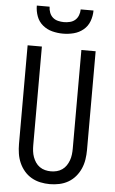

<svg xmlns="http://www.w3.org/2000/svg" viewBox="-63 -997 625 1046"><g transform="rotate(5 250.0 -473.5)"><path d="M250 8Q224 8 198 2.5Q172 -3 149.5 -16Q127 -29 110 -49Q93 -69 82.5 -93Q72 -117 68 -143Q64 -169 64 -195V-735H142V-195Q142 -179 144 -162.5Q146 -146 151.5 -131Q157 -116 166 -102.5Q175 -89 188.5 -79.5Q202 -70 218 -66Q234 -62 250 -62Q266 -62 282 -66Q298 -70 311.5 -79.5Q325 -89 334 -102.5Q343 -116 348.5 -131Q354 -146 356 -162.5Q358 -179 358 -195V-735H436V-195Q436 -169 432 -143Q428 -117 417.5 -93Q407 -69 390 -49Q373 -29 350.5 -16Q328 -3 302 2.5Q276 8 250 8ZM250 -815Q220 -815 191 -822.5Q162 -830 139 -849Q116 -868 105.5 -896.5Q95 -925 95 -955H165Q165 -939 171 -923Q177 -907 189 -896.5Q201 -886 217.5 -882Q234 -878 250 -878Q266 -878 282.5 -882Q299 -886 311 -896.5Q323 -907 329 -923Q335 -939 335 -955H405Q405 -925 394.5 -896.5Q384 -868 361 -849Q338 -830 309 -822.5Q280 -815 250 -815Z"/></g></svg>

Font: Iosevka srxl
Style: Regular
Weight: 400
Monospace: yes
Designer: Belleve Invis
Foundry: Belleve Invis
Version: Version 33.0.1; ttfautohint (v1.8.3)